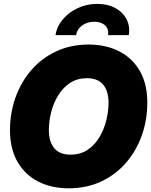

<svg xmlns="http://www.w3.org/2000/svg" viewBox="-20 -972 790 1003"><path d="M338.9 11.7Q249 11.7 179.9 -23.4Q110.8 -58.6 71.5 -126.5Q32.2 -194.3 32.2 -291.5Q32.2 -381.8 61 -462.6Q89.8 -543.5 143.6 -605.7Q197.3 -668 273.2 -703.6Q349.1 -739.3 443.4 -739.3Q532.7 -739.3 601.8 -704.3Q670.9 -669.4 710.2 -601.8Q749.5 -534.2 749.5 -436Q749.5 -343.8 720.2 -262.7Q690.9 -181.6 636.7 -119.9Q582.5 -58.1 507.1 -23.2Q431.6 11.7 338.9 11.7ZM348.1 -164.1Q399.4 -164.1 436.8 -188.7Q474.1 -213.4 498.5 -253.9Q522.9 -294.4 534.9 -341.8Q546.9 -389.2 546.9 -434.6Q546.9 -497.1 518.6 -530.3Q490.2 -563.5 434.1 -563.5Q383.8 -563.5 346.4 -539.1Q309.1 -514.6 284.4 -474.6Q259.8 -434.6 247.6 -387.2Q235.4 -339.8 235.4 -293.5Q235.4 -231 263.7 -197.5Q292 -164.1 348.1 -164.1ZM488.3 -951.7Q543 -951.7 582.5 -929.9Q622.1 -908.2 641.1 -871.3Q660.2 -834.5 652.8 -788.6H544.4Q549.3 -819.3 529.3 -838.9Q509.3 -858.4 472.7 -858.4Q435.5 -858.4 408.9 -838.9Q382.3 -819.3 377.4 -788.6H270Q277.3 -834.5 308.6 -871.3Q339.8 -908.2 386.7 -929.9Q433.6 -951.7 488.3 -951.7Z"/></svg>

Font: Inter Display Black
Style: Italic
Weight: 900
Italic angle: -9.39999°
Designer: Rasmus Andersson
Foundry: rsms
Version: Version 4.000;git-a52131595